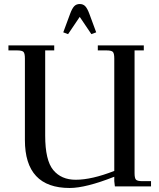

<svg xmlns="http://www.w3.org/2000/svg" viewBox="-20 -928 791 956"><path d="M22 -677V-702H250V-677H205V-253Q205 -130 245 -81.5Q285 -33 357 -33Q437 -33 549 -77V-637Q549 -662 542 -669.5Q535 -677 510 -677H467V-702H696V-677H650V-66Q650 -41 657 -33.5Q664 -26 689 -26H732V0H552L549 -26V-48Q407 8 327 8Q104 8 104 -231V-637Q104 -662 97 -669.5Q90 -677 65 -677ZM295 -767 329 -859Q339 -886 349.5 -897Q360 -908 377 -908Q394 -908 404.5 -897Q415 -886 425 -859L459 -767L435 -758L377 -844L319 -758Z"/></svg>

Font: Dihjauti
Style: Bold
Weight: 700
Designer: T. Christopher White
Version: Version 3.0.0